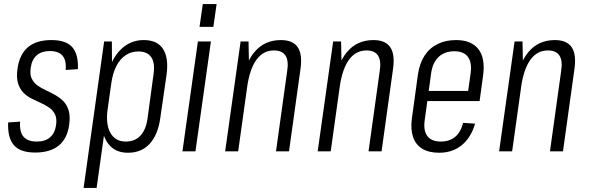

<svg xmlns="http://www.w3.org/2000/svg" viewBox="-20 -744 2894 944"><path d="M153 6Q80 6 48.5 -30Q17 -66 20 -142L79 -146Q75 -96 95.5 -72Q116 -48 161 -48Q203 -48 227 -69.5Q251 -91 256 -131Q260 -162 250.5 -181.5Q241 -201 223 -214Q205 -227 181.5 -237.5Q158 -248 135 -259.5Q112 -271 94.5 -289Q77 -307 68.5 -335Q60 -363 66 -406Q76 -477 117.5 -512Q159 -547 233 -547Q304 -547 335 -512.5Q366 -478 363 -404L303 -400Q307 -447 287.5 -470Q268 -493 225 -493Q184 -493 160 -471.5Q136 -450 131 -410Q126 -378 136 -357.5Q146 -337 164 -324Q182 -311 205 -300.5Q228 -290 251 -277Q274 -264 291.5 -246.5Q309 -229 317.5 -201Q326 -173 320 -130Q311 -63 269 -28.5Q227 6 153 6Z M609 7Q560 7 529 -19.5Q498 -46 485.5 -95Q473 -144 482 -210L499 -332Q509 -400 535 -448Q561 -496 599.5 -521.5Q638 -547 687 -547Q753 -547 781.5 -503.5Q810 -460 799 -377L768 -163Q756 -80 715.5 -36.5Q675 7 609 7ZM492 -540H530L531 -362L455 180H391ZM598 -48Q643 -48 670 -76.5Q697 -105 705 -159L735 -380Q743 -435 723.5 -463Q704 -491 660 -491Q625 -491 597.5 -472.5Q570 -454 552 -419Q534 -384 527 -333L509 -208Q499 -133 523 -90.5Q547 -48 598 -48Z M1017 -540 941 0H877L953 -540ZM1045 -724 1029 -612H961L977 -724Z M1392 -395Q1400 -446 1383.5 -471Q1367 -496 1327 -496Q1274 -496 1241 -450.5Q1208 -405 1195 -316L1156 -250L1164 -309Q1181 -428 1230.5 -487.5Q1280 -547 1361 -547Q1420 -547 1444 -511.5Q1468 -476 1457 -402L1401 0H1337ZM1163 -540H1202L1205 -386L1151 0H1087Z M1847 -395Q1855 -446 1838.5 -471Q1822 -496 1782 -496Q1729 -496 1696 -450.5Q1663 -405 1650 -316L1611 -250L1619 -309Q1636 -428 1685.5 -487.5Q1735 -547 1816 -547Q1875 -547 1899 -511.5Q1923 -476 1912 -402L1856 0H1792ZM1618 -540H1657L1660 -386L1606 0H1542Z M2139 7Q2089 7 2056.5 -12.5Q2024 -32 2011 -70Q1998 -108 2005 -161L2035 -379Q2043 -433 2067.5 -470.5Q2092 -508 2131.5 -527.5Q2171 -547 2222 -547Q2298 -547 2332.5 -502Q2367 -457 2355 -371L2338 -247H2069L2076 -297H2292L2277 -263L2294 -384Q2301 -437 2280.5 -464.5Q2260 -492 2214 -492Q2167 -492 2137.5 -465Q2108 -438 2100 -386L2068 -152Q2061 -101 2081.5 -74.5Q2102 -48 2148 -48Q2189 -48 2217 -70.5Q2245 -93 2257 -140L2316 -136Q2295 -66 2249.5 -29.5Q2204 7 2139 7Z M2739 -395Q2747 -446 2730.5 -471Q2714 -496 2674 -496Q2621 -496 2588 -450.5Q2555 -405 2542 -316L2503 -250L2511 -309Q2528 -428 2577.5 -487.5Q2627 -547 2708 -547Q2767 -547 2791 -511.5Q2815 -476 2804 -402L2748 0H2684ZM2510 -540H2549L2552 -386L2498 0H2434Z"/></svg>

Font: Pathway Extreme Condensed ExtraLight
Style: Italic
Weight: 250
Width: 3
Italic angle: -8°
Version: Version 1.001;gftools[0.9.26]